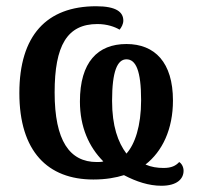

<svg xmlns="http://www.w3.org/2000/svg" viewBox="-20 -565 631 615"><path d="M497 30C547 30 568 8 568 -18C568 -30 562 -41 554 -46C543 -34 529 -27 504 -27C484 -27 464 -30 446 -38C500 -80 534 -151 534 -243C534 -365 476 -424 385 -424C293 -424 236 -366 236 -240C236 -158 265 -94 311 -48C306 -46 297 -46 290 -46C203 -46 155 -114 155 -269C155 -419 195 -488 292 -488C323 -488 348 -479 363 -470C369 -477 375 -488 375 -499C375 -526 353 -545 288 -545C129 -545 42 -451 42 -267C42 -80 133 10 279 10C319 10 352 4 377 -4C417 17 457 30 497 30ZM385 -73C358 -109 339 -161 339 -242C339 -337 356 -375 385 -375C415 -375 432 -339 432 -244C432 -161 412 -103 385 -73Z"/></svg>

Font: Noto Serif Condensed Semi
Style: Regular
Weight: 600
Width: 3
Designer: Monotype Design Team
Foundry: Monotype Imaging Inc.
Version: Version 1.002